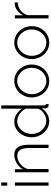

<svg xmlns="http://www.w3.org/2000/svg" viewBox="1072 -1842 780 2963"><g transform="rotate(-90 1461.5 -360.0)"><path d="M78 0V-520H128V0ZM78 -638V-730H128V-638Z M710 0H660V-290Q660 -390 631.5 -436.5Q603 -483 541 -483Q497 -483 454.5 -462Q412 -441 380.5 -404.5Q349 -368 335 -322V0H285V-520H332V-396Q353 -436 388 -465.5Q423 -495 466 -512Q509 -529 555 -529Q598 -529 627.5 -513.5Q657 -498 675.5 -469Q694 -440 702 -397Q710 -354 710 -299Z M825 -259Q825 -332 856 -393Q887 -454 941 -491.5Q995 -529 1064 -529Q1132 -529 1184.5 -493Q1237 -457 1267 -407V-730H1317V-66Q1317 -54 1322.5 -48Q1328 -42 1338 -41V0Q1322 2 1314 1Q1296 -2 1284 -16Q1272 -30 1272 -46V-104Q1240 -52 1186 -21Q1132 10 1075 10Q1021 10 975 -12.5Q929 -35 895.5 -73Q862 -111 843.5 -159Q825 -207 825 -259ZM1267 -175V-346Q1253 -384 1222 -415.5Q1191 -447 1152 -465.5Q1113 -484 1075 -484Q1030 -484 993.5 -465Q957 -446 930.5 -414Q904 -382 890 -341.5Q876 -301 876 -258Q876 -214 892 -173.5Q908 -133 936.5 -101.5Q965 -70 1002.5 -52.5Q1040 -35 1084 -35Q1111 -35 1141.5 -46Q1172 -57 1199.5 -76.5Q1227 -96 1245.5 -121.5Q1264 -147 1267 -175Z M1694 10Q1639 10 1592.5 -11Q1546 -32 1512 -69.5Q1478 -107 1459 -156Q1440 -205 1440 -259Q1440 -314 1459 -362.5Q1478 -411 1512.5 -448.5Q1547 -486 1593.5 -507.5Q1640 -529 1694 -529Q1748 -529 1794 -507.5Q1840 -486 1875 -448.5Q1910 -411 1929 -362.5Q1948 -314 1948 -259Q1948 -205 1929 -156Q1910 -107 1875.5 -69.5Q1841 -32 1794.5 -11Q1748 10 1694 10ZM1490 -257Q1490 -196 1517.5 -145.5Q1545 -95 1591 -65Q1637 -35 1693 -35Q1749 -35 1795.5 -65.5Q1842 -96 1869.5 -147.5Q1897 -199 1897 -260Q1897 -321 1869.5 -372Q1842 -423 1795.5 -453.5Q1749 -484 1694 -484Q1638 -484 1592 -453Q1546 -422 1518 -371Q1490 -320 1490 -257Z M2286 10Q2231 10 2184.5 -11Q2138 -32 2104 -69.5Q2070 -107 2051 -156Q2032 -205 2032 -259Q2032 -314 2051 -362.5Q2070 -411 2104.5 -448.5Q2139 -486 2185.5 -507.5Q2232 -529 2286 -529Q2340 -529 2386 -507.5Q2432 -486 2467 -448.5Q2502 -411 2521 -362.5Q2540 -314 2540 -259Q2540 -205 2521 -156Q2502 -107 2467.5 -69.5Q2433 -32 2386.5 -11Q2340 10 2286 10ZM2082 -257Q2082 -196 2109.5 -145.5Q2137 -95 2183 -65Q2229 -35 2285 -35Q2341 -35 2387.5 -65.5Q2434 -96 2461.5 -147.5Q2489 -199 2489 -260Q2489 -321 2461.5 -372Q2434 -423 2387.5 -453.5Q2341 -484 2286 -484Q2230 -484 2184 -453Q2138 -422 2110 -371Q2082 -320 2082 -257Z M2906 -475Q2836 -473 2783.5 -433.5Q2731 -394 2710 -325V0H2660V-520H2708V-392Q2735 -447 2780 -481.5Q2825 -516 2875 -521Q2885 -522 2893 -522Q2901 -522 2906 -522Z"/></g></svg>

Font: Raleway Thin Light
Style: Regular
Weight: 300
Version: Version 4.026